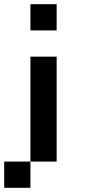

<svg xmlns="http://www.w3.org/2000/svg" viewBox="-145 -770 415 915"><path d="M-125 125V0H0V125ZM0 -625V-750H125V-625ZM125 0H0V-500H125Z"/></svg>

Font: Tiny5
Style: Regular
Weight: 400
Designer: Stefan Schmidt
Foundry: Made with Bits'n'Picas by Kreative Software
Version: Version 1.002; ttfautohint (v1.8.4.7-5d5b)